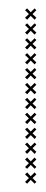

<svg xmlns="http://www.w3.org/2000/svg" viewBox="-20 -373 111 460"><path d="M67.1 -295 57.9 -303.6 67.1 -312.9 62.9 -317.1 53.6 -307.9 45 -317.1 40 -312.9 49.3 -303.6 40 -295 45 -290 53.6 -299.3 62.9 -290ZM67.1 -259.3 57.9 -267.9 67.1 -277.1 62.9 -281.4 53.6 -272.1 45 -281.4 40 -277.1 49.3 -267.9 40 -259.3 45 -254.3 53.6 -263.6 62.9 -254.3ZM67.1 -223.6 57.9 -232.1 67.1 -241.4 62.9 -245.7 53.6 -236.4 45 -245.7 40 -241.4 49.3 -232.1 40 -223.6 45 -218.6 53.6 -227.9 62.9 -218.6ZM67.1 -187.9 57.9 -196.4 67.1 -205.7 62.9 -210 53.6 -200.7 45 -210 40 -205.7 49.3 -196.4 40 -187.9 45 -182.9 53.6 -192.1 62.9 -182.9ZM67.1 -152.1 57.9 -160.7 67.1 -170 62.9 -174.3 53.6 -165 45 -174.3 40 -170 49.3 -160.7 40 -152.1 45 -147.1 53.6 -156.4 62.9 -147.1ZM67.1 -116.4 57.9 -125 67.1 -134.3 62.9 -138.6 53.6 -129.3 45 -138.6 40 -134.3 49.3 -125 40 -116.4 45 -111.4 53.6 -120.7 62.9 -111.4ZM67.1 -80.7 57.9 -89.3 67.1 -98.6 62.9 -102.9 53.6 -93.6 45 -102.9 40 -98.6 49.3 -89.3 40 -80.7 45 -75.7 53.6 -85 62.9 -75.7ZM67.1 -45 57.9 -53.6 67.1 -62.9 62.9 -67.1 53.6 -57.9 45 -67.1 40 -62.9 49.3 -53.6 40 -45 45 -40 53.6 -49.3 62.9 -40ZM67.1 -9.3 57.9 -17.9 67.1 -27.1 62.9 -31.4 53.6 -22.1 45 -31.4 40 -27.1 49.3 -17.9 40 -9.3 45 -4.3 53.6 -13.6 62.9 -4.3ZM67.1 62.9 57.9 53.6 67.1 45 62.9 40 53.6 49.3 45 40 40 45 49.3 53.6 40 62.9 45 67.1 53.6 57.9 62.9 67.1ZM67.1 27.1 57.9 17.9 67.1 9.3 62.9 4.3 53.6 13.6 45 4.3 40 9.3 49.3 17.9 40 27.1 45 31.4 53.6 22.1 62.9 31.4ZM67.1 -330.7 57.9 -339.3 67.1 -348.6 62.9 -352.9 53.6 -343.6 45 -352.9 40 -348.6 49.3 -339.3 40 -330.7 45 -325.7 53.6 -335 62.9 -325.7Z"/></svg>

Font: Gossip Low Cross Small
Style: Regular
Weight: 200
Width: 3
Designer: Deborah Khodanovich
Version: Version 1.001;Glyphs 3.3.1 (3343)